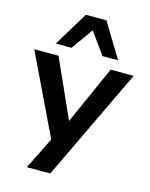

<svg xmlns="http://www.w3.org/2000/svg" viewBox="-137 -851 872 1117"><g transform="rotate(15 299.5 -292.5)"><path d="M136 180 250 -50V27L0 -494H146L313 -122H294L460 -494H599L277 180ZM112 -558 238 -765H362L488 -558H394L300 -688L207 -558Z"/></g></svg>

Font: Nunito Sans 10pt SemiExpanded
Style: Bold
Weight: 700
Width: 6
Designer: Vernon Adams
Foundry: Vernon Adams
Version: Version 3.101;gftools[0.9.27]